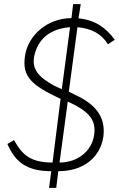

<svg xmlns="http://www.w3.org/2000/svg" viewBox="-20 -821 577 932"><path d="M482 -159C493 -252 446 -314 346 -360L314 -376L356 -689C423 -683 472 -658 504 -606L537 -628C494 -687 442 -724 361 -732L372 -801H335L327 -733C213 -733 115 -652 101 -547C87 -449 133 -407 274 -341L235 -32C129 -32 88 -69 48 -141L16 -122C54 -35 109 10 229 10L218 91H253L263 10C386 10 467 -57 482 -159ZM280 -388 245 -404C162 -449 137 -487 145 -542C157 -611 203 -680 320 -689ZM269 -32 309 -328C410 -282 448 -240 437 -167C427 -90 359 -32 269 -32Z"/></svg>

Font: United Sans Thin
Style: Italic
Weight: 100
Italic angle: -8°
Designer: Pablo Impallari, Rodrigo Fuenzalida (Modified by Dan O. Williams)
Version: Version 1.000;PS 001.000;hotconv 1.0.88;makeotf.lib2.5.64775